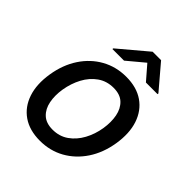

<svg xmlns="http://www.w3.org/2000/svg" viewBox="-207 -875 1017 1017"><g transform="rotate(45 301.0 -367.0)"><path d="M258.9 11Q180.8 11 128.9 -24.9Q77.1 -60.7 55.6 -125Q34.1 -189.3 47.9 -274.9Q61.4 -358.7 102.6 -421.2Q143.8 -483.7 205.8 -518.1Q267.8 -552.6 343.4 -552.6Q421.5 -552.6 473.4 -516.7Q525.2 -480.8 546.7 -416.4Q568.2 -351.9 554.3 -265.6Q540.8 -182.5 499.5 -120.2Q458.1 -57.9 396.3 -23.4Q334.5 11 258.9 11ZM264.9 -78.1Q316.1 -78.1 354.2 -105.1Q392.4 -132.1 416.7 -176.8Q441.1 -221.6 449.6 -274.9Q457.7 -326.3 449.4 -369.1Q441.1 -411.9 413.7 -437.9Q386.4 -463.8 337.4 -463.8Q286.2 -463.8 247.9 -436.6Q209.5 -409.4 185.5 -364.5Q161.6 -319.6 152.7 -266Q144.5 -214.8 152.9 -172.2Q161.2 -129.6 188.6 -103.9Q215.9 -78.1 264.9 -78.1ZM274.2 -604.4 369.4 -683.9 438.2 -604.4H525.2L526 -610.1L411.3 -745H348.1L188 -610.1L187.2 -604.4Z"/></g></svg>

Font: Inter UI Medium
Style: Italic
Weight: 500
Italic angle: 9.39999°
Designer: Rasmus Andersson
Foundry: rsms
Version: 3.2;8d6f07862